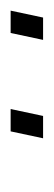

<svg xmlns="http://www.w3.org/2000/svg" viewBox="110 -848 101 361"><g transform="rotate(-90 160.5 -667.5)"><path d="M266 -637 279 -698H321L308 -637ZM81 -637 94 -698H136L123 -637Z"/></g></svg>

Font: Saira SemiCondensed Thin
Style: Italic
Weight: 250
Width: 4
Italic angle: -12°
Designer: Hector Gatti with collaboration of the Omnibus-Type team
Foundry: Omnibus-Type
Version: Version 1.101